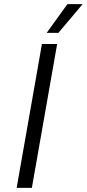

<svg xmlns="http://www.w3.org/2000/svg" viewBox="-20 -914 422 934"><path d="M184 -700H258L135 0H61ZM308 -894H382L264 -754H207Z"/></svg>

Font: Sarabun Light
Style: Italic
Weight: 300
Italic angle: -10°
Designer: Suppakit Chalermlarp | Katatrad Co.,Ltd.
Foundry: Cadson Demak Co.,Ltd.
Version: Version 1.000; ttfautohint (v1.6)